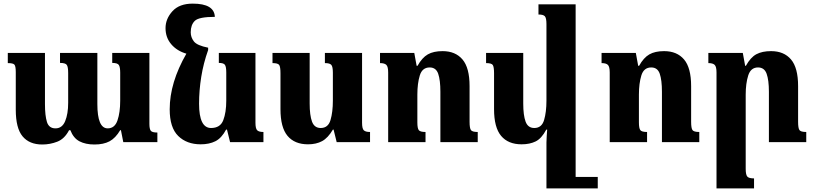

<svg xmlns="http://www.w3.org/2000/svg" viewBox="-20 -784 4488 1059"><path d="M599 -492V-437Q628 -437 635.5 -425.5Q643 -414 643 -383V-229Q643 -164 628 -120Q613 -76 574 -76Q517 -76 517 -210V-492H311V-437Q340 -437 348 -426.5Q356 -416 356 -381V-217Q356 -156 339.5 -116Q323 -76 286 -76Q250 -76 239 -111Q228 -146 228 -210V-492H23V-436Q52 -436 59.5 -427.5Q67 -419 67 -386V-179Q67 -77 104.5 -32Q142 13 213 13Q256 13 296 -2.5Q336 -18 361 -66H368Q385 -22 418.5 -4.5Q452 13 501 13Q551 13 584 -4.5Q617 -22 643 -66H647L660 0H848V-53Q819 -53 811.5 -63Q804 -73 804 -101V-492Z M1227 -69H1232L1249 0H1433V-56Q1408 -56 1398.5 -65.5Q1389 -75 1389 -107V-492H1187V-437Q1213 -437 1220.5 -426.5Q1228 -416 1228 -384V-229Q1228 -164 1211.5 -121Q1195 -78 1144 -78Q1078 -78 1078 -212Q1078 -285 1090 -360Q1102 -435 1128 -508V-521Q1067 -533 1049.5 -555.5Q1032 -578 1032 -606Q1032 -647 1054.5 -669Q1077 -691 1165 -691Q1162 -764 1043 -764Q969 -764 931 -722Q893 -680 893 -629Q893 -577 924.5 -540Q956 -503 1008 -488Q916 -328 916 -181Q916 -80 963 -34Q1010 12 1087 12Q1134 12 1168 -5Q1202 -22 1227 -69Z M1679 12Q1724 12 1756.5 -5.5Q1789 -23 1816 -69H1820L1837 0H2021V-56Q1996 -56 1986.5 -65.5Q1977 -75 1977 -107V-492H1772V-436Q1799 -436 1807.5 -426Q1816 -416 1816 -383V-229Q1816 -166 1803 -122Q1790 -78 1749 -78Q1714 -78 1701 -113Q1688 -148 1688 -213V-492H1483V-436Q1513 -436 1520 -425.5Q1527 -415 1527 -380V-182Q1527 -81 1566 -34.5Q1605 12 1679 12Z M2615 -56Q2585 -56 2577.5 -66.5Q2570 -77 2570 -112V-309Q2570 -410 2531 -456Q2492 -502 2421 -502Q2371 -502 2339.5 -484Q2308 -466 2283 -421H2278L2265 -492H2076V-436Q2101 -436 2111 -426Q2121 -416 2121 -384V0H2327V-56Q2298 -56 2290 -66Q2282 -76 2282 -109V-262Q2282 -324 2295.5 -368Q2309 -412 2350 -412Q2385 -412 2397 -377Q2409 -342 2409 -278V0H2615Z M3277 192H3155V-760H2950V-704Q2977 -704 2985.5 -694Q2994 -684 2994 -651V-229Q2994 -166 2981 -122Q2968 -78 2927 -78Q2892 -78 2879 -113Q2866 -148 2866 -213V-492H2661V-436Q2691 -436 2698 -425.5Q2705 -415 2705 -380V-182Q2705 -81 2744 -34.5Q2783 12 2857 12Q2902 12 2934.5 -4Q2967 -20 2993 -69H2998Q2997 -51 2995.5 -33.5Q2994 -16 2994 2V255H3277Z M3837 -56Q3807 -56 3799.5 -66.5Q3792 -77 3792 -112V-309Q3792 -410 3753 -456Q3714 -502 3643 -502Q3593 -502 3561.5 -484Q3530 -466 3505 -421H3500L3487 -492H3298V-436Q3323 -436 3333 -426Q3343 -416 3343 -384V0H3549V-56Q3520 -56 3512 -66Q3504 -76 3504 -109V-262Q3504 -324 3517.5 -368Q3531 -412 3572 -412Q3607 -412 3619 -377Q3631 -342 3631 -278V0H3837Z M4427 -56Q4397 -56 4389.5 -66.5Q4382 -77 4382 -112V-309Q4382 -410 4343 -456Q4304 -502 4233 -502Q4184 -502 4152 -485Q4120 -468 4094 -421H4090L4077 -492H3887V-436Q3912 -436 3922 -426Q3932 -416 3932 -384V255H4139V200Q4110 200 4101.5 189.5Q4093 179 4093 147V-262Q4093 -324 4107 -368Q4121 -412 4161 -412Q4196 -412 4208.5 -377Q4221 -342 4221 -278V0H4427Z"/></svg>

Font: Noto Serif Armenian SemiCondensed Extra
Style: Regular
Weight: 800
Width: 4
Designer: Monotype Design Team
Foundry: Monotype Imaging Inc.
Version: Version 1.901